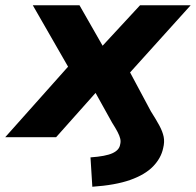

<svg xmlns="http://www.w3.org/2000/svg" viewBox="-51 -523 747 732"><path d="M301 189 294 77Q352 73 378 61Q404 49 407 28Q410 17 407.5 6Q405 -5 397.5 -19.5Q390 -34 376 -56L311 -173L318 -174L163 0H-31L239 -303L244 -207L74 -503H252L344 -342H334L483 -503H676L409 -207L416 -301L524 -99Q545 -66 557 -43.5Q569 -21 573 -1.5Q577 18 571 42Q563 80 532.5 111.5Q502 143 445.5 163Q389 183 301 189Z"/></svg>

Font: Nunito Sans 7pt SemiExpanded ExtraBold
Style: Italic
Weight: 800
Width: 6
Italic angle: -9°
Designer: Vernon Adams
Foundry: Vernon Adams
Version: Version 3.101;gftools[0.9.27]